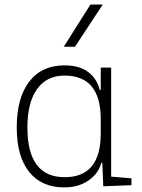

<svg xmlns="http://www.w3.org/2000/svg" viewBox="-20 -815 626 845"><path d="M262.7 9.8Q163.1 9.8 108.4 -58.3Q53.7 -126.5 53.7 -253.9Q53.7 -384.3 108.6 -455.8Q163.6 -527.3 263.7 -527.3Q330.6 -527.3 369.1 -497.3Q407.7 -467.3 418.9 -418.9H423.3V-517.6H469.2V-37.6L558.6 -30.3V0L434.6 4.9L430.2 -98.6H425.8Q419.9 -71.8 398.9 -46.9Q377.9 -22 343.5 -6.1Q309.1 9.8 262.7 9.8ZM423.3 -226.6V-291Q423.3 -482.4 263.7 -482.4Q185.5 -482.4 143.1 -422.9Q100.6 -363.3 100.6 -253.9Q100.6 -35.2 264.6 -35.2Q423.3 -35.2 423.3 -226.6ZM260.7 -609.4 377.9 -794.9H432.1L310.1 -609.4Z"/></svg>

Font: Cascadia Code NF ExtraLight
Style: Regular
Weight: 200
Monospace: yes
Designer: Aaron Bell
Foundry: Saja Typeworks
Version: Version 2404.023; ttfautohint (v1.8.4)